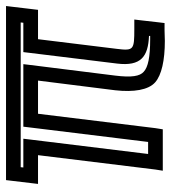

<svg xmlns="http://www.w3.org/2000/svg" viewBox="16 -566 581 654"><g transform="rotate(-90 307.0 -238.5)"><path d="M468 -131 501 -400H576H601L604 -425L611 -484L614 -509H589H46H21L18 -484L11 -425L8 -400H33H106L57 0L53 25H78H169H194L198 0L247 -400H360L327 -137C320 -74 328 -24 354 -1C379 21 429 32 495 32C502 32 524 31 531 31H556L559 6L565 -47L568 -72H543H536C465 -72 461 -74 468 -131ZM418 -131C408 -49 442 -25 512 -22V-18C507 -18 503 -18 501 -18C440 -18 406 -25 390 -40C375 -53 370 -81 377 -137L413 -425L416 -450H391H228H203L200 -425L151 -25H110L159 -425L162 -450H137H64L65 -459H558L557 -450H482H457L454 -425L418 -131Z"/></g></svg>

Font: Gamestation Display Outline
Style: Italic
Weight: 400
Designer: Jonas Hecksher
Foundry: Jonas Hecksher, Playtypeª, e-types AS
Version: Version 1.003